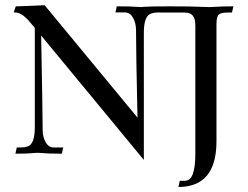

<svg xmlns="http://www.w3.org/2000/svg" viewBox="-20 -603 972 754"><path d="M680.7 131.3 686 106.9H705.6Q727.5 106.9 737.3 80.1Q747.1 53.2 747.1 0.5V-502Q747.1 -525.4 740.7 -536.1Q731 -553.7 705.6 -553.7H607.9L607.4 -554.2Q584.5 -554.2 572.3 -549.3Q544.9 -539.6 544.9 -474.6V24.4H544.4L141.6 -463.4Q147.5 -153.8 147.5 -93.8Q147.5 -65.4 159.2 -44.7Q170.9 -23.9 191.4 -23.9H228.5Q225.1 -11.7 223.1 0.5Q166 0.5 147.5 -2Q136.7 -2.9 128.9 -2.9Q121.1 -2.9 113.8 -2.2Q106.4 -1.5 90.6 -0.5Q74.7 0.5 40.5 0.5L45.9 -23.9H62.5Q77.1 -23.9 89.8 -28.3Q116.7 -38.6 116.7 -103.5V-493.7L87.4 -527.8Q61.5 -554.2 38.6 -554.2H33.7Q39.1 -571.3 42 -578.1Q58.6 -578.1 155.3 -582.5L520 -141.1Q514.2 -394.5 514.2 -484.4Q514.2 -512.2 502.4 -533.2Q490.7 -554.2 470.2 -554.2H433.1Q436.5 -565.9 438.5 -578.1Q495.6 -578.1 514.2 -576.2Q524.9 -575.2 532.7 -575.2Q539.6 -575.2 545.4 -576.2Q566.4 -578.1 647.5 -578.1Q735.4 -578.1 768.1 -576.2Q787.1 -575.2 802.7 -575.2Q813.5 -575.2 826.2 -576.2Q850.1 -578.1 896.5 -578.1L891.1 -553.7H871.6Q849.1 -553.7 839.6 -546.1Q830.1 -538.6 830.1 -508.3V-48.3Q830.1 131.3 680.7 131.3Z"/></svg>

Font: Quaaykop
Style: Regular
Weight: 400
Designer: Tup Wanders
Foundry: Free font, DO NOT SELL
Version: Version 1.00;July 31, 2023;FontCreator 11.5.0.2430 64-bit